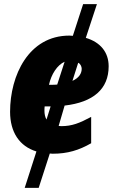

<svg xmlns="http://www.w3.org/2000/svg" viewBox="-20 -736 562 933"><path d="M100 177H168L222 10C225 10 231 11 236 11C308 11 364 -6 423 -40V-168C367 -138 330 -123 278 -123C273 -123 268 -124 265 -124L294 -223C433 -239 508 -303 508 -414C508 -482 468 -531 397 -552L451 -716H384L334 -562C329 -562 323 -563 317 -563C119 -563 29 -369 29 -193C29 -93 75 -25 157 0ZM218 -324C229 -375 258 -420 294 -436L258 -325C249 -324 239 -324 228 -324ZM332 -343 360 -431C371 -426 377 -412 377 -402C377 -380 365 -358 332 -343ZM206 -155C199 -167 196 -182 196 -198C196 -204 196 -212 197 -219H226Z"/></svg>

Font: Noto Sans UI SemiCondensed Black
Style: Italic
Weight: 900
Width: 4
Italic angle: -372°
Designer: Monotype Design Team
Foundry: Monotype Imaging Inc.
Version: Version 1.901